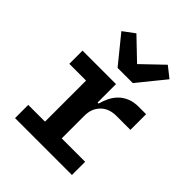

<svg xmlns="http://www.w3.org/2000/svg" viewBox="-219 -913 1038 1038"><g transform="rotate(45 300.0 -394.0)"><path d="M275 -584 149 -739 215 -788 335 -673 455 -788 517 -739 391 -584ZM75 -101H203V-415H75V-516H331V-375H339Q346 -402 358.5 -427.5Q371 -453 390.5 -472.5Q410 -492 438 -504Q466 -516 505 -516H561V-396H455Q397 -396 364 -362Q331 -328 331 -275V-101H510V0H75Z"/></g></svg>

Font: IBM Plex Mono SemiBold
Style: Regular
Weight: 600
Monospace: yes
Designer: Mike Abbink, Paul van der Laan, Pieter van Rosmalen
Foundry: Bold Monday
Version: Version 2.3